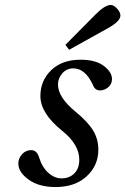

<svg xmlns="http://www.w3.org/2000/svg" viewBox="-20 -743 506 775"><path d="M244 -562 363 -682Q403 -723 427 -723Q439 -723 452.5 -708.5Q466 -694 466 -680Q466 -656 410 -626L259 -542ZM54 -83Q54 -104 69 -120.5Q84 -137 106 -137Q129 -137 138 -107Q150 -68 175 -45.5Q200 -23 228 -23Q260 -23 280 -43Q300 -63 300 -98Q300 -160 231 -215Q143 -286 143 -355Q143 -418 187 -460Q231 -502 305 -502Q366 -502 399 -477Q432 -452 432 -424Q432 -403 416.5 -390.5Q401 -378 384 -378Q364 -378 356 -398Q325 -467 276 -467Q249 -467 231.5 -447Q214 -427 214 -402Q214 -350 285 -292Q335 -251 356 -216Q377 -181 377 -139Q377 -75 330 -31.5Q283 12 204 12Q137 12 95.5 -18Q54 -48 54 -83Z"/></svg>

Font: Heuristica
Style: Italic
Weight: 400
Italic angle: -13°
Version: Version 1.0.2